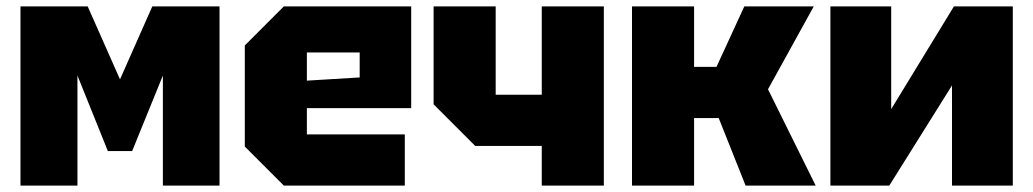

<svg xmlns="http://www.w3.org/2000/svg" viewBox="-20 -580 3229 600"><path d="M44 0V-560H254L355 -332L456 -560H666V0H489V-344L393 -108H317L222 -344V0Z M745 -122V-438L867 -560H1265V-242H939V-160H1245V0H867ZM939 -328 1104 -338V-416H939Z M1867 -560V0H1673V-124H1465L1335 -254V-560H1529V-284H1673V-560Z M1955 0V-560H2149V-371H2219L2306 -560H2523L2380 -301L2529 0H2310L2226 -211H2149V0Z M3145 0H2955V-313L2759 0H2575V-560H2765V-239L2961 -560H3145Z"/></svg>

Font: Tektur ExtraBold
Style: Regular
Weight: 800
Designer: Adam Jagosz
Foundry: Adam Jagosz
Version: Version 1.005;gftools[0.9.30]